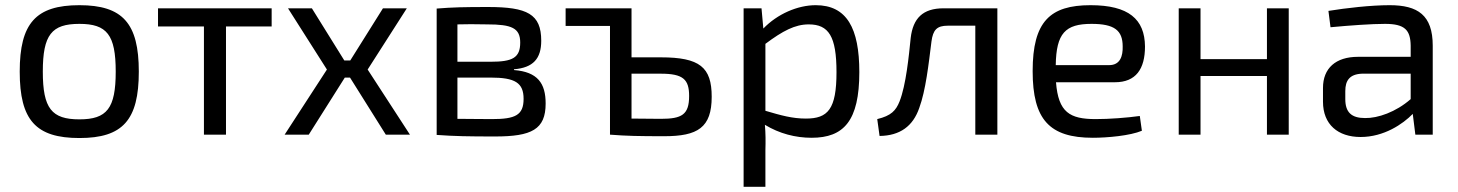

<svg xmlns="http://www.w3.org/2000/svg" viewBox="-20 -519 5618 740"><path d="M286 -499C118 -499 56 -429 56 -243C56 -56 118 13 286 13C453 13 515 -56 515 -243C515 -429 453 -499 286 -499ZM286 -427C392 -427 426 -385 426 -243C426 -101 392 -59 286 -59C179 -59 145 -101 145 -243C145 -385 179 -427 286 -427Z M1027 -417V-487H589V-417H766V0H851V-417Z M1329 -220 1467 0H1560L1397 -251L1548 -487H1456L1330 -286H1307L1182 -487H1090L1240 -251L1077 0H1170L1309 -220Z M1961 -252C2035 -258 2066 -293 2066 -362C2066 -465 2012 -492 1861 -492C1771 -492 1724 -491 1663 -486V1C1732 6 1785 7 1888 7C2029 7 2083 -20 2083 -120C2083 -198 2052 -242 1961 -249ZM1743 -281V-425C1774 -426 1812 -426 1858 -425C1952 -425 1985 -411 1985 -355C1985 -296 1955 -281 1871 -281ZM1743 -220H1871C1965 -220 1998 -200 1998 -138C1998 -75 1966 -60 1876 -60C1824 -60 1778 -61 1743 -61Z M2414 -298V-487H2160V-419H2331V0C2395 5 2443 6 2540 6C2669 6 2723 -27 2723 -146C2723 -260 2677 -298 2527 -298ZM2414 -62V-235H2527C2613 -235 2636 -213 2636 -149C2636 -77 2608 -61 2527 -61Z M2915 -487H2846V201H2930V60C2931 26 2931 -4 2928 -38C2984 -4 3046 12 3108 12C3232 12 3292 -53 3292 -241C3292 -410 3244 -499 3124 -499C3054 -499 2976 -465 2922 -409ZM2930 -350C2997 -400 3044 -425 3097 -425C3174 -425 3204 -379 3204 -241C3204 -98 3171 -62 3086 -62C3034 -62 2991 -74 2930 -92Z M3824 -487H3617C3536 -487 3499 -448 3490 -373C3483 -304 3472 -191 3447 -128C3433 -93 3415 -73 3361 -60L3370 5C3449 4 3499 -33 3523 -103C3548 -171 3559 -271 3570 -359C3576 -404 3591 -420 3633 -420H3739V0H3824Z M4277 -202C4358 -202 4393 -253 4393 -340C4392 -445 4330 -499 4183 -499C4027 -499 3960 -436 3960 -245C3960 -58 4025 12 4192 12C4248 12 4336 4 4381 -15L4373 -72C4323 -65 4256 -60 4203 -60C4103 -60 4059 -86 4050 -202ZM4049 -268C4051 -391 4086 -427 4187 -427C4275 -427 4307 -402 4307 -340C4308 -304 4298 -268 4255 -268Z M4947 -487H4863V-291H4607V-487H4523V0H4607V-226H4863V0H4947Z M5108 -414C5183 -421 5266 -427 5318 -427C5395 -427 5416 -403 5417 -343V-300H5214C5128 -300 5079 -256 5079 -180V-127C5079 -39 5137 9 5224 9C5314 9 5387 -41 5425 -80L5435 0H5502V-343C5502 -461 5444 -499 5336 -499C5263 -499 5168 -488 5100 -477ZM5165 -168C5165 -209 5182 -233 5229 -235H5417V-137C5360 -87 5290 -63 5241 -64C5189 -64 5165 -86 5165 -137Z"/></svg>

Font: SnT
Style: Regular
Weight: 400
Designer: Natanael Gama
Version: Version 1.001;PS 001.001;hotconv 1.0.70;makeotf.lib2.5.58329